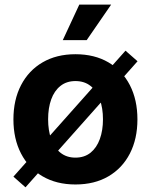

<svg xmlns="http://www.w3.org/2000/svg" viewBox="-20 -781 648 824"><path d="M303.7 10.7Q222.7 10.7 162.8 -24.2Q103 -59.1 70.3 -122.1Q37.6 -185.1 37.6 -268.6Q37.6 -352.5 70.3 -415.5Q103 -478.5 162.8 -513.4Q222.7 -548.3 303.7 -548.3Q385.7 -548.3 445.3 -513.4Q504.9 -478.5 537.4 -415.5Q569.8 -352.5 569.8 -268.6Q569.8 -185.1 537.4 -122.1Q504.9 -59.1 445.3 -24.2Q385.7 10.7 303.7 10.7ZM303.7 -104.5Q342.3 -104.5 368.7 -125.7Q395 -147 408.4 -184.1Q421.9 -221.2 421.9 -269Q421.9 -316.9 408.4 -354Q395 -391.1 368.7 -412.1Q342.3 -433.1 303.7 -433.1Q265.6 -433.1 239.3 -412.1Q212.9 -391.1 199.7 -354.2Q186.5 -317.4 186.5 -269Q186.5 -221.2 199.7 -184.1Q212.9 -147 239.3 -125.7Q265.6 -104.5 303.7 -104.5ZM89.4 22.9 37.6 -22.9 518.6 -563.5 570.3 -518.1ZM249.5 -608.9 320.3 -761.2H457L352.1 -608.9Z"/></svg>

Font: Inter 17pt
Style: Bold
Weight: 700
Version: Version 4.001;git-66647c0bb